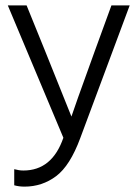

<svg xmlns="http://www.w3.org/2000/svg" viewBox="-20 -527 522 715"><path d="M279 -13Q241 90 189 129Q137 168 71 168Q51 168 33 163V103Q51 108 67 108Q174 108 216 -14L9 -507H79L148 -337L246 -93Q253 -116 333 -337L395 -507H463Z"/></svg>

Font: Hind Siliguri Light
Style: Regular
Weight: 300
Designer: Jyotish Sonowal
Foundry: Indian Type Foundry
Version: Version 1.001;PS 1.0;hotconv 1.0.86;makeotf.lib2.5.63406; tt